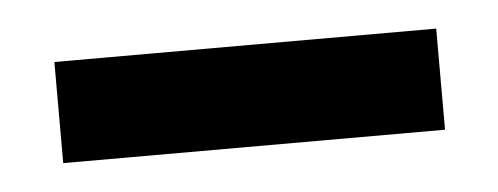

<svg xmlns="http://www.w3.org/2000/svg" viewBox="-25 -906 407 157"><g transform="rotate(-5 179.0 -827.5)"><path d="M22.5 -869.1Q22.5 -848.6 22.5 -786.1Q100.6 -786.1 335.9 -786.1Q335.9 -806.6 335.9 -869.1Q257.8 -869.1 22.5 -869.1Z"/></g></svg>

Font: BM-Biotif
Style: Bold
Weight: 400
Designer: Deni Anggara
Version: Version 1.000;PS 001.000;hotconv 1.0.88;makeotf.lib2.5.64776